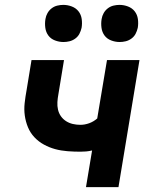

<svg xmlns="http://www.w3.org/2000/svg" viewBox="-20 -766 640 786"><path d="M332 0 357 -150Q344 -147 332.5 -146Q321 -145 309 -145Q283 -145 256.5 -147Q230 -149 206 -155.5Q182 -162 160 -174Q138 -186 121 -204Q104 -222 94.5 -245Q85 -268 81.5 -293Q78 -318 81 -344.5Q84 -371 89 -398L109 -520H242L219 -380Q216 -364 215 -348Q214 -332 217.5 -317Q221 -302 229.5 -290Q238 -278 250.5 -270Q263 -262 278 -258.5Q293 -255 309 -255Q327 -255 345 -261.5Q363 -268 378 -281L418 -520H551L465 0ZM470 -594Q452 -594 435 -600.5Q418 -607 408 -620.5Q398 -634 395.5 -652Q393 -670 396 -688Q398 -701 404.5 -712.5Q411 -724 421.5 -732Q432 -740 444.5 -743Q457 -746 469 -746Q487 -746 504 -739.5Q521 -733 531.5 -719.5Q542 -706 544.5 -688Q547 -670 544 -652Q541 -639 535 -627.5Q529 -616 518 -608Q507 -600 494.5 -597Q482 -594 470 -594ZM240 -594Q222 -594 205 -600.5Q188 -607 178 -620.5Q168 -634 165.5 -652Q163 -670 166 -688Q168 -701 174.5 -712.5Q181 -724 191.5 -732Q202 -740 214.5 -743Q227 -746 239 -746Q257 -746 274 -739.5Q291 -733 301.5 -719.5Q312 -706 314.5 -688Q317 -670 314 -652Q311 -639 305 -627.5Q299 -616 288 -608Q277 -600 264.5 -597Q252 -594 240 -594Z"/></svg>

Font: Iosevka Extrabold Extended
Style: Italic
Weight: 800
Width: 7
Italic angle: -9°
Monospace: yes
Designer: Belleve Invis
Foundry: Belleve Invis
Version: Version 32.5.0; ttfautohint (v1.8.4)